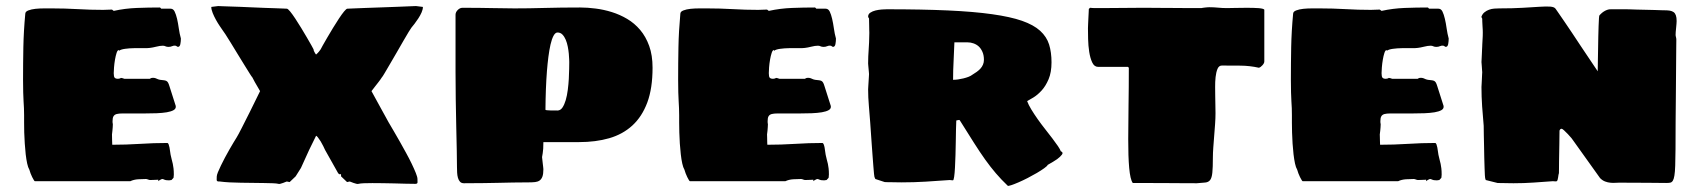

<svg xmlns="http://www.w3.org/2000/svg" viewBox="-20 -606 5647 638"><path d="M56.6 -340.8Q56.6 -395.5 57.6 -449Q58.6 -502.4 64 -560.1Q64 -567.4 74 -571.3Q84 -575.2 97.9 -576.7Q111.8 -578.1 127.2 -578.1Q142.6 -578.1 152.8 -578.1Q195.8 -578.1 237.8 -575.7Q279.8 -573.2 322.8 -573.2Q330.6 -573.2 337.4 -573.7Q344.2 -574.2 352.1 -574.2L357.9 -569.8Q395.5 -578.1 434.8 -579.6Q474.1 -581.1 510.7 -581.1Q513.2 -581.1 515.6 -577.1H546.9Q555.7 -577.1 560.3 -567.6Q564.9 -558.1 568.4 -543.5Q571.8 -528.8 574.2 -511.2Q576.7 -493.7 581.1 -478Q581.1 -468.8 579.3 -459.5Q577.6 -450.2 570.8 -450.2Q569.8 -450.2 567.4 -452.1Q564.9 -454.1 564 -454.1Q557.1 -455.1 552 -452.6Q546.9 -450.2 540 -450.2Q533.7 -450.2 530 -452.1Q526.4 -454.1 521 -454.1Q511.7 -454.1 499.3 -450.9Q486.8 -447.8 478 -446.8Q471.2 -445.8 456.8 -446Q442.4 -446.3 426.3 -446Q410.2 -445.8 395.8 -443.8Q381.3 -441.9 375 -437V-439.9Q370.6 -439.9 367.4 -430.2Q364.3 -420.4 362.1 -407.7Q359.9 -395 358.9 -382.1Q357.9 -369.1 357.9 -362.8Q357.9 -351.1 361.1 -347.7Q364.3 -344.2 372.1 -344.2Q374.5 -344.2 377.4 -345Q380.4 -345.7 381.8 -347.2Q383.3 -347.2 387.2 -346.2Q391.1 -345.2 393.1 -344.2H478Q479 -345.2 481.4 -346.2Q483.9 -347.2 484.9 -347.2Q493.2 -348.1 499.5 -345Q505.9 -341.8 511.7 -340.8Q519 -339.8 523.9 -339.4Q528.8 -338.9 532.2 -337.4Q535.6 -335.9 538.1 -332Q540.5 -328.1 543 -319.8L564 -253.9Q565.4 -245.1 557.1 -240.2Q548.8 -235.4 534.2 -232.9Q519.5 -230.5 500.2 -229.7Q481 -229 460.9 -229H417Q399.4 -229 387.2 -229Q375 -229 367.7 -227.1Q360.4 -225.1 357.2 -219.7Q354 -214.4 354 -204.1Q354 -201.7 354 -199.7Q354 -197.8 354.5 -196.3Q354.5 -194.3 355 -192.9Q355 -188.5 354.5 -182.6Q354 -176.8 353.5 -171.4Q352.5 -165.5 352.1 -159.2Q352.1 -154.8 352.3 -149.7Q352.5 -144.5 352.5 -139.6Q352.5 -134.8 352.8 -130.9Q353 -127 353 -125Q398.4 -125 444.6 -127.9Q490.7 -130.9 535.6 -130.9Q538.6 -130.9 540.3 -126.5Q542 -122.1 543.2 -116Q544.4 -109.9 545.2 -103Q545.9 -96.2 546.9 -91.8Q548.8 -82 550.8 -75.2Q552.7 -68.4 554.2 -61.5Q555.7 -54.7 556.6 -46.4Q557.6 -38.1 557.6 -25.9Q557.6 -24.9 557.4 -23.2Q557.1 -21.5 557.1 -19.5Q556.6 -17.6 556.6 -15.1L549.8 -7.8Q547.9 -7.3 545.9 -7.3Q544.4 -6.8 542.7 -6.8Q541 -6.8 540 -6.8Q530.3 -6.8 526.1 -9Q522 -11.2 519 -11.2Q517.6 -11.2 512.2 -8.3Q506.8 -5.4 505.9 -3.9V-8.8Q502.9 -8.8 493.9 -8.3Q484.9 -7.8 479 -7.8Q476.1 -7.8 471.9 -9.5Q467.8 -11.2 464.8 -11.2Q453.6 -11.2 439 -10.3Q424.3 -9.3 413.1 -3.9H395H95.7Q94.7 -3.9 92.3 -7.8Q89.8 -11.7 86.9 -17.6Q84 -23.4 81.5 -30Q79.1 -36.6 77.6 -42Q73.2 -49.3 70.3 -62.7Q67.4 -76.2 65.4 -93.3Q63.5 -110.4 62.3 -129.2Q61 -147.9 60.5 -165.8Q60.1 -183.6 60.1 -198.5Q60.1 -213.4 60.1 -223.1Q60.1 -236.3 59.6 -246.8Q59.1 -257.3 58.3 -269.8Q57.6 -282.2 57.1 -299.1Q56.6 -315.9 56.6 -340.8Z M980 -47.9 962.4 -20 942.4 -1 933.1 -2.9Q932.6 -2.9 929.2 -1.5Q925.8 0 921.1 1.7Q916.5 3.4 911.9 4.6Q907.2 5.9 905.3 4.9Q899.4 3.4 886.5 2.9Q873.5 2.4 856.7 2.2Q839.8 2 820.1 1.7Q800.3 1.5 780.8 1.2Q761.2 1 742.9 0Q724.6 -1 710.4 -2.9H707Q699.7 -2.9 700 -8.8Q700.2 -14.6 700.2 -19Q700.2 -23.9 704.1 -33.7Q708 -43.5 714.1 -55.9Q720.2 -68.4 727.5 -82.3Q734.9 -96.2 742.2 -108.9Q749.5 -121.6 755.9 -132.3Q762.2 -143.1 766.1 -148.9Q768.6 -152.8 773.2 -161.4Q777.8 -169.9 783.7 -181.6Q789.6 -193.4 796.4 -206.8Q803.2 -220.2 810.1 -233.9Q826.2 -265.6 844.2 -303.2Q839.8 -310.5 835.4 -318.4Q831.5 -325.2 826.9 -333Q822.3 -340.8 818.4 -349.1Q816.9 -350.1 809.6 -361.8Q802.2 -373.5 791.7 -390.6Q781.2 -407.7 769.3 -427Q757.3 -446.3 747.1 -463.4Q736.8 -480.5 729.2 -491.9Q721.7 -503.4 720.2 -504.9Q716.3 -510.3 710 -519.8Q703.6 -529.3 697.5 -540.3Q691.4 -551.3 686.8 -562.7Q682.1 -574.2 682.1 -583L705.1 -585.9Q705.6 -585.9 715.6 -585.4Q725.6 -585 741.5 -584.5Q757.3 -584 777.6 -583.3Q797.9 -582.5 818.8 -581.5Q839.8 -580.6 859.9 -579.8Q879.9 -579.1 896 -578.6Q912.1 -578.1 922.1 -577.6Q932.1 -577.1 933.1 -577.1Q936.5 -577.1 944.1 -567.9Q951.7 -558.6 961.2 -544.2Q970.7 -529.8 981 -512.9Q991.2 -496.1 1000 -481Q1008.8 -465.8 1014.9 -455.1Q1021 -444.3 1022 -441.9Q1022 -439.5 1023.2 -436.5Q1024.4 -433.6 1025.9 -431.2Q1027.3 -428.7 1028.6 -426.8Q1029.8 -424.8 1030.3 -424.8Q1033.2 -427.2 1035.6 -429.7Q1039.6 -433.6 1045.4 -441.9Q1046.4 -444.3 1052.5 -455.1Q1058.6 -465.8 1067.4 -481Q1076.2 -496.1 1086.4 -512.9Q1096.7 -529.8 1106.2 -544.2Q1115.7 -558.6 1123.3 -567.9Q1130.9 -577.1 1134.3 -577.1Q1135.3 -577.1 1152.6 -577.9Q1169.9 -578.6 1194.8 -579.6Q1219.7 -580.6 1248.8 -581.5Q1277.8 -582.5 1302.7 -583.5Q1327.6 -584.5 1344.5 -585.2Q1361.3 -585.9 1362.3 -585.9L1385.3 -583Q1385.3 -574.7 1380.9 -564.7Q1376.5 -554.7 1370.1 -544.9Q1363.8 -535.2 1357.4 -526.9Q1351.1 -518.6 1347.2 -514.2Q1345.7 -512.7 1338.1 -500.2Q1330.6 -487.8 1320.3 -470Q1310.1 -452.1 1298.1 -431.4Q1286.1 -410.6 1275.6 -392.8Q1265.1 -375 1257.8 -362.5Q1250.5 -350.1 1249 -349.1Q1243.7 -340.8 1237.5 -333Q1231.4 -325.2 1226.1 -318.4Q1220.2 -310.5 1214.4 -303.2Q1229 -276.4 1241.7 -253.4Q1247.1 -243.7 1252.4 -233.9Q1257.8 -224.1 1262.5 -215.6Q1267.1 -207 1270.8 -200.4Q1274.4 -193.8 1276.4 -190.9Q1281.2 -182.6 1290 -167.7Q1298.8 -152.8 1308.8 -135Q1318.8 -117.2 1329.3 -98.1Q1339.8 -79.1 1348.1 -61.8Q1356.4 -44.4 1361.8 -31Q1367.2 -17.6 1367.2 -11.2Q1367.2 -6.3 1367.4 -0.7Q1367.7 4.9 1360.4 4.9H1357.4Q1343.8 4.9 1326.2 4.4Q1308.6 3.9 1289.6 3.4Q1270.5 2.9 1252 2.7Q1233.4 2.4 1217.3 2.4Q1201.2 2.4 1189 2.9Q1176.8 3.4 1171.4 4.9Q1168.5 5.9 1163.8 4.6Q1159.2 3.4 1154.3 1.7Q1149.4 0 1146 -1.5Q1142.6 -2.9 1142.1 -2.9Q1141.1 -2.9 1137.7 -2Q1134.3 -1 1133.3 -1L1113.3 -20V-25.9Q1113.3 -28.8 1111.1 -27.1Q1108.9 -25.4 1104 -29.8L1060.1 -107.9Q1058.1 -112.3 1054.2 -120.4Q1050.3 -128.4 1045.7 -136Q1041 -143.6 1036.6 -149.2Q1032.2 -154.8 1030.3 -154.8L1007.3 -107.9Z M1493.7 -557.1Q1493.7 -565.4 1501 -572.8Q1508.3 -580.1 1516.6 -580.1Q1574.2 -580.1 1616.5 -579.1Q1658.7 -578.1 1689.5 -578.1Q1736.3 -578.1 1789.8 -579.6Q1843.3 -581.1 1908.2 -581.1Q1932.1 -581.1 1959.2 -577.6Q1986.3 -574.2 2012.9 -565.9Q2039.6 -557.6 2064 -543.2Q2088.4 -528.8 2107.2 -506.6Q2126 -484.4 2137.2 -453.4Q2148.4 -422.4 2148.4 -380.9Q2148.4 -312.5 2130.9 -265.4Q2113.3 -218.3 2081.3 -189Q2049.3 -159.7 2004.4 -146.7Q1959.5 -133.8 1904.3 -133.8H1785.6Q1785.6 -108.4 1783.4 -96.9Q1781.2 -85.4 1781.2 -84Q1781.2 -82.5 1782 -76.7Q1782.7 -70.8 1783.4 -64Q1784.2 -57.1 1784.9 -51.3Q1785.6 -45.4 1785.6 -43.9Q1785.6 -28.3 1782.5 -19.5Q1779.3 -10.7 1773.2 -6.3Q1767.1 -2 1758.1 -1Q1749 0 1737.3 0Q1707 0 1684.3 0.5Q1661.6 1 1638.7 1.5Q1615.7 2 1588.4 2.4Q1561 2.9 1521.5 2.9Q1513.2 2.9 1508.5 -2.2Q1503.9 -7.3 1501.7 -15.1Q1499.5 -22.9 1499 -32.5Q1498.5 -42 1498.5 -50.8Q1498.5 -70.8 1497.8 -106.2Q1497.1 -141.6 1496.1 -184.8Q1495.1 -228 1494.4 -275.4Q1493.7 -322.8 1493.7 -366.2ZM1792.5 -241.2Q1793 -240.2 1797.4 -239.7Q1801.3 -239.3 1809.3 -239Q1817.4 -238.8 1832.5 -238.8Q1842.3 -238.8 1848.9 -248.5Q1855.5 -258.3 1859.9 -273.4Q1864.3 -288.6 1866.7 -307.4Q1869.1 -326.2 1870.1 -344Q1871.1 -361.8 1871.3 -377Q1871.6 -392.1 1871.6 -399.9Q1871.6 -400.9 1871.3 -408.7Q1871.1 -416.5 1870.1 -427.5Q1869.1 -438.5 1866.7 -450.9Q1864.3 -463.4 1859.9 -473.9Q1855.5 -484.4 1848.9 -491.2Q1842.3 -498 1832.5 -498Q1825.2 -498 1819.3 -487.1Q1813.5 -476.1 1809.3 -458Q1805.2 -439.9 1802.2 -416.7Q1799.3 -393.6 1797.4 -369.6Q1793 -313 1792.5 -241.2Z M2233.4 -340.8Q2233.4 -395.5 2234.4 -449Q2235.4 -502.4 2240.7 -560.1Q2240.7 -567.4 2250.7 -571.3Q2260.7 -575.2 2274.7 -576.7Q2288.6 -578.1 2304 -578.1Q2319.3 -578.1 2329.6 -578.1Q2372.6 -578.1 2414.6 -575.7Q2456.5 -573.2 2499.5 -573.2Q2507.3 -573.2 2514.2 -573.7Q2521 -574.2 2528.8 -574.2L2534.7 -569.8Q2572.3 -578.1 2611.6 -579.6Q2650.9 -581.1 2687.5 -581.1Q2689.9 -581.1 2692.4 -577.1H2723.6Q2732.4 -577.1 2737.1 -567.6Q2741.7 -558.1 2745.1 -543.5Q2748.5 -528.8 2751 -511.2Q2753.4 -493.7 2757.8 -478Q2757.8 -468.8 2756.1 -459.5Q2754.4 -450.2 2747.6 -450.2Q2746.6 -450.2 2744.1 -452.1Q2741.7 -454.1 2740.7 -454.1Q2733.9 -455.1 2728.8 -452.6Q2723.6 -450.2 2716.8 -450.2Q2710.4 -450.2 2706.8 -452.1Q2703.1 -454.1 2697.8 -454.1Q2688.5 -454.1 2676 -450.9Q2663.6 -447.8 2654.8 -446.8Q2647.9 -445.8 2633.5 -446Q2619.1 -446.3 2603 -446Q2586.9 -445.8 2572.5 -443.8Q2558.1 -441.9 2551.8 -437V-439.9Q2547.4 -439.9 2544.2 -430.2Q2541 -420.4 2538.8 -407.7Q2536.6 -395 2535.6 -382.1Q2534.7 -369.1 2534.7 -362.8Q2534.7 -351.1 2537.8 -347.7Q2541 -344.2 2548.8 -344.2Q2551.3 -344.2 2554.2 -345Q2557.1 -345.7 2558.6 -347.2Q2560.1 -347.2 2564 -346.2Q2567.9 -345.2 2569.8 -344.2H2654.8Q2655.8 -345.2 2658.2 -346.2Q2660.6 -347.2 2661.6 -347.2Q2669.9 -348.1 2676.3 -345Q2682.6 -341.8 2688.5 -340.8Q2695.8 -339.8 2700.7 -339.4Q2705.6 -338.9 2709 -337.4Q2712.4 -335.9 2714.8 -332Q2717.3 -328.1 2719.7 -319.8L2740.7 -253.9Q2742.2 -245.1 2733.9 -240.2Q2725.6 -235.4 2710.9 -232.9Q2696.3 -230.5 2677 -229.7Q2657.7 -229 2637.7 -229H2593.8Q2576.2 -229 2564 -229Q2551.8 -229 2544.4 -227.1Q2537.1 -225.1 2533.9 -219.7Q2530.8 -214.4 2530.8 -204.1Q2530.8 -201.7 2530.8 -199.7Q2530.8 -197.8 2531.2 -196.3Q2531.2 -194.3 2531.7 -192.9Q2531.7 -188.5 2531.2 -182.6Q2530.8 -176.8 2530.3 -171.4Q2529.3 -165.5 2528.8 -159.2Q2528.8 -154.8 2529.1 -149.7Q2529.3 -144.5 2529.3 -139.6Q2529.3 -134.8 2529.5 -130.9Q2529.8 -127 2529.8 -125Q2575.2 -125 2621.3 -127.9Q2667.5 -130.9 2712.4 -130.9Q2715.3 -130.9 2717 -126.5Q2718.8 -122.1 2720 -116Q2721.2 -109.9 2721.9 -103Q2722.7 -96.2 2723.6 -91.8Q2725.6 -82 2727.5 -75.2Q2729.5 -68.4 2731 -61.5Q2732.4 -54.7 2733.4 -46.4Q2734.4 -38.1 2734.4 -25.9Q2734.4 -24.9 2734.1 -23.2Q2733.9 -21.5 2733.9 -19.5Q2733.4 -17.6 2733.4 -15.1L2726.6 -7.8Q2724.6 -7.3 2722.7 -7.3Q2721.2 -6.8 2719.5 -6.8Q2717.8 -6.8 2716.8 -6.8Q2707 -6.8 2702.9 -9Q2698.7 -11.2 2695.8 -11.2Q2694.3 -11.2 2689 -8.3Q2683.6 -5.4 2682.6 -3.9V-8.8Q2679.7 -8.8 2670.7 -8.3Q2661.6 -7.8 2655.8 -7.8Q2652.8 -7.8 2648.7 -9.5Q2644.5 -11.2 2641.6 -11.2Q2630.4 -11.2 2615.7 -10.3Q2601.1 -9.3 2589.8 -3.9H2571.8H2272.5Q2271.5 -3.9 2269 -7.8Q2266.6 -11.7 2263.7 -17.6Q2260.7 -23.4 2258.3 -30Q2255.9 -36.6 2254.4 -42Q2250 -49.3 2247.1 -62.7Q2244.1 -76.2 2242.2 -93.3Q2240.2 -110.4 2239 -129.2Q2237.8 -147.9 2237.3 -165.8Q2236.8 -183.6 2236.8 -198.5Q2236.8 -213.4 2236.8 -223.1Q2236.8 -236.3 2236.3 -246.8Q2235.8 -257.3 2235.1 -269.8Q2234.4 -282.2 2233.9 -299.1Q2233.4 -315.9 2233.4 -340.8Z M3461.4 -58.1Q3460 -54.2 3449.7 -46.9Q3439.5 -39.6 3425.3 -31.2Q3411.1 -22.9 3395 -14.6Q3378.9 -6.3 3364.7 -0.2Q3350.6 5.9 3340.3 9.3Q3330.1 12.7 3328.6 11.2Q3306.6 -9.8 3289.1 -30.3Q3271.5 -50.8 3253.9 -75.4Q3236.3 -100.1 3216.3 -131.6Q3196.3 -163.1 3169.4 -206.1Q3168 -207.5 3167 -207.5Q3164.6 -207.5 3161.4 -206.5Q3158.2 -205.6 3157.7 -205.6Q3157.2 -195.3 3156.7 -176.5Q3156.2 -157.7 3156 -135.5Q3155.8 -113.3 3155 -90.6Q3154.3 -67.9 3153.3 -49.1Q3152.3 -30.3 3150.6 -18.6Q3148.9 -6.8 3146.5 -6.8Q3143.1 -6.8 3140.1 -7.3Q3137.2 -7.8 3136.2 -7.8Q3094.7 -4.9 3055.9 -2.4Q3017.1 0 2975.6 0Q2970.2 0 2960.9 -0.2Q2951.7 -0.5 2942.6 -0.5Q2933.6 -0.5 2927 -0.7Q2920.4 -1 2919.9 -1L2888.7 -11.2L2885.7 -18.1Q2885.3 -18.1 2884.3 -28.1Q2883.3 -38.1 2882.1 -53.7Q2880.9 -69.3 2879.4 -89.1Q2877.9 -108.9 2876.5 -128.9Q2875 -148.9 2873.8 -167.5Q2872.6 -186 2871.6 -199.2Q2869.6 -225.6 2867.2 -254.2Q2864.7 -282.7 2864.7 -309.1Q2864.7 -311 2865.2 -318.4Q2865.7 -325.7 2866.2 -334.5Q2866.7 -343.3 2867.2 -350.6Q2867.7 -357.9 2867.7 -359.9Q2867.7 -361.3 2867.2 -366.5Q2866.7 -371.6 2866.2 -377.4Q2865.7 -383.3 2865.2 -388.4Q2864.7 -393.6 2864.7 -395Q2864.7 -408.2 2865.2 -418.9Q2865.7 -429.7 2866.5 -440.9Q2867.2 -452.1 2867.9 -465.3Q2868.7 -478.5 2868.7 -497.1Q2868.7 -500 2868.4 -506.8Q2868.2 -513.7 2868.2 -521Q2868.2 -528.3 2867.9 -535.2Q2867.7 -542 2867.7 -544.9Q2866.7 -545.9 2865.7 -547.6Q2864.7 -549.3 2864.7 -550.8Q2864.7 -559.1 2872.1 -564Q2879.4 -568.8 2889.6 -571.3Q2899.9 -573.7 2910.4 -574.5Q2920.9 -575.2 2926.8 -575.2Q3043.9 -575.2 3129.9 -571.3Q3215.8 -567.4 3276.6 -558.8Q3337.4 -550.3 3376 -536.9Q3414.6 -523.4 3436.3 -503.7Q3458 -483.9 3466.1 -458Q3474.1 -432.1 3474.1 -398.9Q3474.1 -365.7 3464.4 -342.8Q3454.6 -319.8 3441.2 -305.2Q3427.7 -290.5 3414.1 -282.2Q3400.4 -273.9 3393.1 -270Q3397.5 -257.8 3407 -242.2Q3416.5 -226.6 3428.2 -210Q3439.9 -193.4 3452.9 -177Q3465.8 -160.6 3476.8 -146.2Q3487.8 -131.8 3495.4 -120.6Q3502.9 -109.4 3504.9 -103.5Q3514.2 -99.6 3508.8 -92.3Q3503.4 -85 3492.7 -77.1Q3480 -68.4 3461.4 -58.1ZM3151.4 -465.3Q3150.4 -434.1 3148.7 -403.1Q3147 -372.1 3147 -340.8Q3154.3 -340.8 3163.3 -342Q3172.4 -343.3 3181.4 -345.5Q3190.4 -347.7 3198.5 -350.8Q3206.5 -354 3211.4 -357.9Q3218.8 -362.3 3225.6 -367.2Q3232.4 -372.1 3237.8 -377.9Q3243.2 -383.8 3246.3 -391.1Q3249.5 -398.4 3249.5 -407.2Q3249.5 -422.4 3244.6 -433.6Q3239.7 -444.8 3232.2 -451.7Q3224.6 -458.5 3214.8 -461.9Q3205.1 -465.3 3195.3 -465.3H3168Z M3728 -383.8H3628.9Q3616.2 -383.8 3609.4 -398.4Q3602.5 -413.1 3599.4 -433.6Q3596.2 -454.1 3595.7 -476.1Q3595.2 -498 3595.2 -512.2Q3595.2 -515.6 3595.7 -525.9Q3596.2 -536.1 3596.7 -547.1Q3597.2 -558.1 3597.7 -566.9Q3598.1 -575.7 3598.1 -576.2L3602.1 -580.1Q3610.8 -579.1 3620.6 -579.1Q3630.4 -579.1 3640.1 -579.1Q3673.3 -579.1 3706.5 -579.6Q3739.7 -580.1 3772.9 -580.1Q3776.9 -580.1 3791 -580.1Q3805.2 -580.1 3824.7 -579.8Q3844.2 -579.6 3866.7 -579.6Q3889.2 -579.6 3909.9 -579.3Q3930.7 -579.1 3947.3 -579.1Q3963.9 -579.1 3972.2 -579.1Q3973.6 -579.6 3977.5 -580.1Q3981.4 -580.6 3985.6 -581.1Q3989.7 -581.5 3993.7 -581.8Q3997.6 -582 3999 -582Q4012.7 -582 4027.3 -580.6Q4042 -579.1 4057.1 -579.1Q4064.5 -579.1 4083.3 -579.6Q4102.1 -580.1 4123 -580.1Q4134.3 -580.1 4144.8 -579.8Q4155.3 -579.6 4163.3 -578.9Q4171.4 -578.1 4176.3 -576.7Q4181.2 -575.2 4181.2 -573.2V-401.9Q4181.2 -396 4175 -389.2Q4168.9 -382.3 4163.1 -380.9Q4132.8 -387.7 4101.6 -387.9Q4070.3 -388.2 4040 -388.2Q4030.3 -388.2 4025.6 -377Q4021 -365.7 4019.3 -349.9Q4017.6 -334 4017.8 -316.7Q4018.1 -299.3 4018.1 -287.1Q4018.1 -272 4018.6 -257.3Q4019 -242.7 4019 -230Q4019 -212.9 4017.6 -193.4Q4016.1 -173.8 4014.6 -154.3Q4013.2 -134.8 4011.7 -116.2Q4010.3 -97.7 4010.3 -83Q4010.3 -49.3 4008.5 -32.2Q4006.8 -15.1 4001.2 -7.8Q3995.6 -0.5 3985.1 0.5Q3974.6 1.5 3957 2.9Q3930.2 2.9 3908 2.7Q3885.7 2.4 3862.3 2.4Q3838.9 2.4 3810.8 2.2Q3782.7 2 3744.1 2Q3739.7 -3.9 3736.8 -16.6Q3733.9 -29.3 3732.2 -48.1Q3730.5 -66.9 3729.7 -91.1Q3729 -115.2 3729 -144Q3729 -194.3 3730 -254.4Q3731 -314.5 3731 -380.9Z M4269.5 -340.8Q4269.5 -395.5 4270.5 -449Q4271.5 -502.4 4276.9 -560.1Q4276.9 -567.4 4286.9 -571.3Q4296.9 -575.2 4310.8 -576.7Q4324.7 -578.1 4340.1 -578.1Q4355.5 -578.1 4365.7 -578.1Q4408.7 -578.1 4450.7 -575.7Q4492.7 -573.2 4535.6 -573.2Q4543.5 -573.2 4550.3 -573.7Q4557.1 -574.2 4564.9 -574.2L4570.8 -569.8Q4608.4 -578.1 4647.7 -579.6Q4687 -581.1 4723.6 -581.1Q4726.1 -581.1 4728.5 -577.1H4759.8Q4768.6 -577.1 4773.2 -567.6Q4777.8 -558.1 4781.2 -543.5Q4784.7 -528.8 4787.1 -511.2Q4789.6 -493.7 4793.9 -478Q4793.9 -468.8 4792.2 -459.5Q4790.5 -450.2 4783.7 -450.2Q4782.7 -450.2 4780.3 -452.1Q4777.8 -454.1 4776.9 -454.1Q4770 -455.1 4764.9 -452.6Q4759.8 -450.2 4752.9 -450.2Q4746.6 -450.2 4742.9 -452.1Q4739.3 -454.1 4733.9 -454.1Q4724.6 -454.1 4712.2 -450.9Q4699.7 -447.8 4690.9 -446.8Q4684.1 -445.8 4669.7 -446Q4655.3 -446.3 4639.2 -446Q4623 -445.8 4608.6 -443.8Q4594.2 -441.9 4587.9 -437V-439.9Q4583.5 -439.9 4580.3 -430.2Q4577.1 -420.4 4575 -407.7Q4572.8 -395 4571.8 -382.1Q4570.8 -369.1 4570.8 -362.8Q4570.8 -351.1 4574 -347.7Q4577.1 -344.2 4585 -344.2Q4587.4 -344.2 4590.3 -345Q4593.3 -345.7 4594.7 -347.2Q4596.2 -347.2 4600.1 -346.2Q4604 -345.2 4606 -344.2H4690.9Q4691.9 -345.2 4694.3 -346.2Q4696.8 -347.2 4697.8 -347.2Q4706.1 -348.1 4712.4 -345Q4718.8 -341.8 4724.6 -340.8Q4731.9 -339.8 4736.8 -339.4Q4741.7 -338.9 4745.1 -337.4Q4748.5 -335.9 4751 -332Q4753.4 -328.1 4755.9 -319.8L4776.9 -253.9Q4778.3 -245.1 4770 -240.2Q4761.7 -235.4 4747.1 -232.9Q4732.4 -230.5 4713.1 -229.7Q4693.8 -229 4673.8 -229H4629.9Q4612.3 -229 4600.1 -229Q4587.9 -229 4580.6 -227.1Q4573.2 -225.1 4570.1 -219.7Q4566.9 -214.4 4566.9 -204.1Q4566.9 -201.7 4566.9 -199.7Q4566.9 -197.8 4567.4 -196.3Q4567.4 -194.3 4567.9 -192.9Q4567.9 -188.5 4567.4 -182.6Q4566.9 -176.8 4566.4 -171.4Q4565.4 -165.5 4564.9 -159.2Q4564.9 -154.8 4565.2 -149.7Q4565.4 -144.5 4565.4 -139.6Q4565.4 -134.8 4565.7 -130.9Q4565.9 -127 4565.9 -125Q4611.3 -125 4657.5 -127.9Q4703.6 -130.9 4748.5 -130.9Q4751.5 -130.9 4753.2 -126.5Q4754.9 -122.1 4756.1 -116Q4757.3 -109.9 4758.1 -103Q4758.8 -96.2 4759.8 -91.8Q4761.7 -82 4763.7 -75.2Q4765.6 -68.4 4767.1 -61.5Q4768.6 -54.7 4769.5 -46.4Q4770.5 -38.1 4770.5 -25.9Q4770.5 -24.9 4770.3 -23.2Q4770 -21.5 4770 -19.5Q4769.5 -17.6 4769.5 -15.1L4762.7 -7.8Q4760.7 -7.3 4758.8 -7.3Q4757.3 -6.8 4755.6 -6.8Q4753.9 -6.8 4752.9 -6.8Q4743.2 -6.8 4739 -9Q4734.9 -11.2 4731.9 -11.2Q4730.5 -11.2 4725.1 -8.3Q4719.7 -5.4 4718.8 -3.9V-8.8Q4715.8 -8.8 4706.8 -8.3Q4697.8 -7.8 4691.9 -7.8Q4689 -7.8 4684.8 -9.5Q4680.7 -11.2 4677.7 -11.2Q4666.5 -11.2 4651.9 -10.3Q4637.2 -9.3 4626 -3.9H4607.9H4308.6Q4307.6 -3.9 4305.2 -7.8Q4302.7 -11.7 4299.8 -17.6Q4296.9 -23.4 4294.4 -30Q4292 -36.6 4290.5 -42Q4286.1 -49.3 4283.2 -62.7Q4280.3 -76.2 4278.3 -93.3Q4276.4 -110.4 4275.1 -129.2Q4273.9 -147.9 4273.4 -165.8Q4272.9 -183.6 4272.9 -198.5Q4272.9 -213.4 4272.9 -223.1Q4272.9 -236.3 4272.5 -246.8Q4272 -257.3 4271.2 -269.8Q4270.5 -282.2 4270 -299.1Q4269.5 -315.9 4269.5 -340.8Z M5547.9 -191.9Q5547.9 -143.6 5547.6 -110.6Q5547.4 -77.6 5546.6 -55.9Q5545.9 -34.2 5543.9 -22.5Q5542 -10.7 5538.6 -5.4Q5535.2 0 5530 1Q5524.9 2 5517.1 2Q5490.2 2 5463.4 1.5Q5439.9 1.5 5412.4 1.2Q5384.8 1 5359.9 1Q5354.5 1 5347.2 1.5Q5339.8 2 5331.3 1.2Q5322.8 0.5 5313.7 -2.9Q5304.7 -6.3 5296.9 -14.2L5209 -137.2Q5207.5 -140.1 5201.9 -147Q5196.3 -153.8 5189.7 -160.6Q5183.1 -167.5 5177.2 -172.9Q5171.4 -178.2 5168.9 -178.2Q5166 -178.2 5164.1 -175.8Q5162.1 -173.3 5162.1 -170.9Q5162.1 -165 5161.9 -153.8Q5161.6 -142.6 5161.6 -128.7Q5161.6 -114.7 5161.1 -99.4Q5160.6 -84 5160.6 -70.3Q5160.6 -56.6 5160.4 -46.1Q5160.2 -35.6 5160.2 -30.8Q5159.2 -28.8 5158.7 -24.9Q5158.2 -21 5157.5 -16.6Q5156.7 -12.2 5155.8 -8.5Q5154.8 -4.9 5152.8 -3.9Q5151.9 -2.9 5146.5 -3.4Q5141.1 -3.9 5140.1 -3.9Q5106.4 -1.5 5075.2 0.7Q5043.9 2.9 5009.3 2.9Q5003.9 2.9 4995.1 2.7Q4986.3 2.4 4977.8 2.4Q4969.2 2.4 4962.9 2.2Q4956.5 2 4956.1 2L4917 -7.8L4915 -14.2Q4914.6 -14.2 4914.1 -23.7Q4913.6 -33.2 4913.1 -48.3Q4912.6 -63.5 4912.1 -82.5Q4911.6 -101.6 4911.4 -120.6Q4911.1 -139.6 4910.6 -157.5Q4910.2 -175.3 4910.2 -188Q4907.2 -219.7 4905 -252.4Q4902.8 -285.2 4902.8 -316.9Q4902.8 -318.8 4903.3 -325.9Q4903.8 -333 4904.1 -341.3Q4904.3 -349.6 4904.8 -356.9Q4905.3 -364.3 4905.3 -366.2Q4905.3 -367.7 4904.8 -372.6Q4904.3 -377.4 4904.1 -383.1Q4903.8 -388.7 4903.3 -393.6Q4902.8 -398.4 4902.8 -399.9Q4902.8 -401.9 4903.3 -409.4Q4903.8 -417 4904.1 -425.8Q4904.3 -434.6 4904.8 -442.4Q4905.3 -450.2 4905.3 -452.1Q4905.3 -452.6 4905.5 -458.3Q4905.8 -463.9 4906.2 -471.2Q4906.7 -478.5 4907 -486.1Q4907.2 -493.7 4907.2 -498Q4907.2 -500 4907 -506.6Q4906.7 -513.2 4906.2 -520.5Q4905.8 -527.8 4905.5 -534.7Q4905.3 -541.5 4905.3 -543.9Q4905.3 -544.9 4903.6 -547.4Q4901.9 -549.8 4902.8 -550.8Q4906.2 -560.1 4913.1 -565.4Q4919.9 -570.8 4928 -573.7Q4936 -576.7 4945.1 -577.4Q4954.1 -578.1 4961.9 -578.1Q5006.8 -578.1 5040 -580.1Q5073.2 -582 5095.9 -583.5Q5118.7 -585 5131.6 -584Q5144.5 -583 5148.9 -577.1Q5151.4 -573.7 5159.2 -562.3Q5167 -550.8 5178.5 -534.2Q5189.9 -517.6 5203.9 -496.6Q5217.8 -475.6 5232.4 -453.6Q5247.1 -431.6 5261.7 -409.9Q5276.4 -388.2 5289.1 -369.1Q5289.1 -384.3 5289.6 -403.8Q5290 -423.3 5290.3 -443.8Q5290.5 -464.4 5291 -484.1Q5291.5 -503.9 5292 -519.5Q5292.5 -535.2 5293.2 -544.9Q5293.9 -554.7 5294.9 -555.2Q5296.4 -556.6 5300 -560.3Q5303.7 -564 5308.8 -567.4Q5314 -570.8 5320.3 -573.2Q5326.7 -575.7 5334 -575.2H5383.3Q5384.3 -575.2 5394 -575Q5403.8 -574.7 5418 -574.2Q5432.1 -573.7 5448 -573.5Q5463.9 -573.2 5477.8 -572.8Q5491.7 -572.3 5501 -572Q5510.3 -571.8 5511.2 -571.8Q5521.5 -571.8 5528.8 -570.6Q5536.1 -569.3 5541.3 -565.7Q5546.4 -562 5548.8 -554.9Q5551.3 -547.9 5551.3 -536.1Q5551.3 -533.2 5550.8 -526.9Q5550.3 -520.5 5549.6 -513.4Q5548.8 -506.3 5548.3 -499.8Q5547.9 -493.2 5547.9 -490.2Q5547.9 -486.8 5549.1 -482.7Q5550.3 -478.5 5550.3 -474.1Q5550.3 -468.3 5550 -446.8Q5549.8 -425.3 5549.6 -396Q5549.3 -366.7 5549.1 -333.3Q5548.8 -299.8 5548.6 -270.5Q5548.3 -241.2 5548.1 -219.5Q5547.9 -197.8 5547.9 -191.9Z"/></svg>

Font: Sigmar One
Style: Regular
Weight: 400
Version: Version 1.000